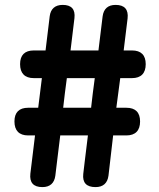

<svg xmlns="http://www.w3.org/2000/svg" viewBox="-20 -764 649 784"><path d="M326 -105 320 -54C316 -18 333 0 370 0C401 0 419 -16 423 -47L442 -211H496C533 -211 552 -231 552 -268C552 -305 533 -324 496 -324H455L471 -445H519C556 -445 575 -465 575 -502C575 -539 556 -558 519 -558H485L501 -689C505 -725 489 -744 452 -744C421 -744 403 -728 399 -697L382 -558H268L284 -690C288 -726 272 -744 236 -744C205 -744 187 -728 183 -698L166 -558H118C81 -558 62 -539 62 -502C62 -465 81 -445 118 -445H151L136 -324H95C58 -324 39 -305 39 -268C39 -231 58 -211 95 -211H123L104 -55C100 -19 116 0 153 0C184 0 202 -16 206 -47L213 -105L226 -211H339ZM359 -384 352 -324H238L245 -384L253 -445H367Z"/></svg>

Font: GenSenRounded2 TW H
Style: Regular
Weight: 900
Version: Version 2.100;PS 2.1;hotconv 16.6.51;makeotf.lib2.5.65220 DE